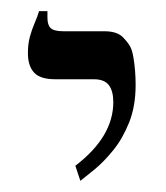

<svg xmlns="http://www.w3.org/2000/svg" viewBox="-20 -600 298 344"><path d="M124 -276 115 -303Q149 -329 166 -357.5Q183 -386 183 -417Q183 -437 175 -447.5Q167 -458 148 -458H79Q52 -458 41 -470Q30 -482 30 -505Q30 -521 33.5 -534Q37 -547 42 -558.5Q47 -570 50 -580H65V-568Q65 -555 71 -549.5Q77 -544 94 -544H167Q190 -544 200.5 -533Q211 -522 214 -515Q217 -509 219 -497.5Q221 -486 222 -473Q223 -460 223 -448Q223 -410 211.5 -381Q200 -352 183 -331Q166 -310 149.5 -296.5Q133 -283 124 -276Z"/></svg>

Font: Frank Ruhl Libre Light
Style: Regular
Weight: 300
Designer: Yanek Iontef
Foundry: Fontef
Version: Version 6.003;gftools[0.9.30]